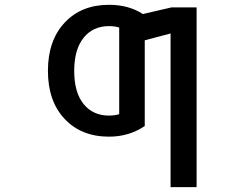

<svg xmlns="http://www.w3.org/2000/svg" viewBox="-20 -553 1040 792"><path d="M471.7 -82V-439.5Q453.1 -445.3 429.7 -445.3Q363.3 -445.3 324.7 -397Q286.1 -348.6 286.1 -260.3Q286.1 -171.9 324.7 -124Q363.3 -76.2 429.7 -76.2Q453.1 -76.2 471.7 -82ZM687.5 -522.5H791V218.8H683.6V-415L577.1 -386.7V-33.2Q512.7 10.7 429.7 10.7Q315.4 10.7 246.6 -62.5Q177.7 -135.7 177.7 -260.7Q177.7 -385.7 246.6 -459.5Q315.4 -533.2 429.7 -533.2Q510.7 -533.2 569.3 -495.1Z"/></svg>

Font: Gen Shin Gothic Monospace Medium
Style: Regular
Weight: 500
Designer: [Source Han Sans]
Ryoko NISHIZUKA  (kana & ideographs); Paul D. Hunt (Latin, Greek & Cyrillic); Wenlong ZHANG  (bopomofo
Version: Version 1.002.20150607